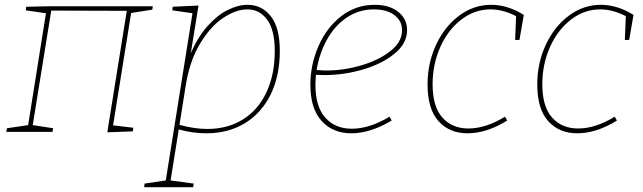

<svg xmlns="http://www.w3.org/2000/svg" viewBox="-20 -548 2671 798"><path d="M615 -522 613 -508 525 -494 450 -27 534 -17 532 -2 426 2 507 -503 193 -504 116 -28 201 -15 198 0H6L9 -15L97 -28L171 -493L87 -505L89 -520L187 -522Z M1143 -337Q1143 -233 1105 -155.5Q1067 -78 998 -36Q929 6 838 6Q781 6 723 -10L689 202L785 215L783 230H579L581 215L669 202L780 -493L696 -505L698 -520L805 -525L773 -327Q802 -394 842.5 -439.5Q883 -485 926.5 -506.5Q970 -528 1009 -528Q1068 -528 1105.5 -480.5Q1143 -433 1143 -337ZM726 -29Q789 -12 841 -12Q926 -12 989.5 -51.5Q1053 -91 1087.5 -164.5Q1122 -238 1122 -336Q1122 -423 1090.5 -466Q1059 -509 1008 -509Q961 -509 907.5 -473.5Q854 -438 810.5 -365Q767 -292 751 -187Z M1293 -237Q1291 -209 1291 -195Q1291 -105 1332 -59Q1373 -13 1442 -13Q1516 -13 1599 -63L1608 -47Q1519 6 1440 6Q1363 6 1316.5 -45.5Q1270 -97 1270 -196Q1270 -279 1303.5 -356Q1337 -433 1398 -480.5Q1459 -528 1537 -528Q1599 -528 1635.5 -498.5Q1672 -469 1672 -423Q1672 -368 1620.5 -325.5Q1569 -283 1489.5 -259.5Q1410 -236 1330 -236ZM1296 -257Q1322 -255 1338 -255Q1409 -255 1482 -276.5Q1555 -298 1603 -336Q1651 -374 1651 -422Q1651 -461 1619.5 -485Q1588 -509 1534 -509Q1471 -509 1420.5 -474.5Q1370 -440 1338.5 -382.5Q1307 -325 1296 -257Z M2157 -486 2139 -382H2121L2125 -481Q2070 -509 2019 -509Q1952 -509 1896.5 -466Q1841 -423 1809.5 -351.5Q1778 -280 1778 -198Q1778 -105 1818.5 -59.5Q1859 -14 1927 -14Q1999 -14 2079 -63L2088 -47Q2003 6 1923 6Q1848 6 1802.5 -44.5Q1757 -95 1757 -197Q1757 -286 1792.5 -362Q1828 -438 1888.5 -483Q1949 -528 2021 -528Q2090 -528 2157 -486Z M2613 -486 2595 -382H2577L2581 -481Q2526 -509 2475 -509Q2408 -509 2352.5 -466Q2297 -423 2265.5 -351.5Q2234 -280 2234 -198Q2234 -105 2274.5 -59.5Q2315 -14 2383 -14Q2455 -14 2535 -63L2544 -47Q2459 6 2379 6Q2304 6 2258.5 -44.5Q2213 -95 2213 -197Q2213 -286 2248.5 -362Q2284 -438 2344.5 -483Q2405 -528 2477 -528Q2546 -528 2613 -486Z"/></svg>

Font: Bitter Pro Thin
Style: Italic
Weight: 250
Italic angle: -9°
Designer: Sol Matas, and Bitter project Authors
Foundry: Sol Matas
Version: Version 1.010